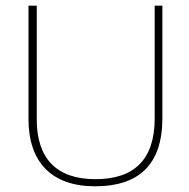

<svg xmlns="http://www.w3.org/2000/svg" viewBox="-20 -643 665 674"><path d="M314 11C465 11 550 -63 550 -228V-623H523V-227C523 -81 449 -14 315 -14C177 -14 109 -88 109 -224V-623H80V-225C80 -75 160 11 314 11Z"/></svg>

Font: Inconsolata Expanded ExtraLight
Style: Regular
Weight: 200
Width: 7
Monospace: yes
Designer: Raph Levien, Cyreal, Brenton Simpson
Foundry: Raph Levien, Cyreal, Google
Version: Version 3.100